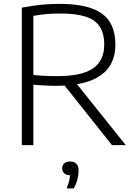

<svg xmlns="http://www.w3.org/2000/svg" viewBox="-20 -768 720 1016"><path d="M95.5 0V-727.5Q124 -733 154.8 -737.5Q185.5 -742 220.8 -744.8Q256 -747.5 297 -747.5Q446.5 -747.5 518.5 -696.5Q590.5 -645.5 590.5 -532.5Q590.5 -460 555.8 -411.5Q521 -363 451.5 -338.5Q382 -314 278.5 -314Q242.5 -314 214.5 -315.8Q186.5 -317.5 156.5 -319.5V0ZM572.5 0 293.5 -351H364.5L645.5 0ZM279.5 -365Q413.5 -365 472.5 -406.2Q531.5 -447.5 531.5 -531.5Q531.5 -591.5 507.2 -628Q483 -664.5 431.8 -680.5Q380.5 -696.5 299 -696.5Q253.5 -696.5 221.2 -693.2Q189 -690 156.5 -684V-371Q179 -369 197.2 -367.8Q215.5 -366.5 234.5 -365.8Q253.5 -365 279.5 -365ZM332.5 229Q344 201 348 180.2Q352 159.5 352 140L359.5 159.5H352.5Q331.5 159.5 320.2 149.2Q309 139 309 122.5Q309 106.5 320 96.5Q331 86.5 351 86.5Q372.5 86.5 384.2 98.8Q396 111 396 136Q396 155.5 389.8 180.5Q383.5 205.5 370.5 229Z"/></svg>

Font: Encode Sans SemiExpanded Light
Style: Regular
Weight: 300
Width: 6
Designer: Multiple Designers
Foundry: Impallari Type
Version: Version 3.002